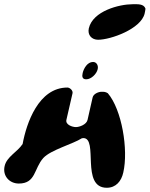

<svg xmlns="http://www.w3.org/2000/svg" viewBox="-32 -834 708 908"><path d="M388 -700C381 -668 402 -646 432 -646C491 -646 635 -697 652 -770C653 -774 656 -790 656 -793C648 -817 618 -814 595 -814C532 -814 407 -782 388 -700ZM359 -489C355 -472 357 -459 376 -459C399 -459 425 -484 430 -507C434 -524 425 -541 408 -541C381 -541 364 -510 359 -489ZM362 -181C435 -181 348 54 473 54C516 54 542 23 551 -18C576 -126 544 -316 478 -393C467 -400 460 -400 448 -400C435 -400 410 -391 406 -373L382 -267C377 -245 344 -233 327 -233C310 -233 277 -244 282 -267L311 -393C314 -406 298 -420 287 -420C150 -420 93 -251 75 -153C50 -115 0 -93 -10 -49C-21 -3 12 34 57 34C138 34 128 -37 173 -87C208 -125 313 -153 355 -180C356 -180 361 -181 362 -181Z"/></svg>

Font: Charger
Style: OversprayIt
Weight: 400
Designer: Jasper
Foundry: Cannot Into Space Fonts
Version: Version 0.980